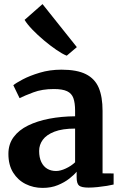

<svg xmlns="http://www.w3.org/2000/svg" viewBox="-20 -906 596 937"><path d="M188 11Q143 11 105 -8Q67 -27 44 -64Q21 -101 21 -155Q21 -202.5 46.5 -237Q72 -271.5 117 -293.5Q162 -315.5 220.8 -326.8Q279.5 -338 346.5 -338.5V-365.5Q346.5 -403.5 338.2 -426.8Q330 -450 307.5 -460.8Q285 -471.5 243 -471.5Q185.5 -471.5 142.5 -455.2Q99.5 -439 75.5 -427L45 -490Q57 -500.5 91 -518.5Q125 -536.5 174 -551.2Q223 -566 280 -566Q355.5 -566 399.2 -544Q443 -522 461.8 -477.8Q480.5 -433.5 480.5 -365V-60L534.5 -59.5V-5.5Q523 -2.5 501.8 1Q480.5 4.5 456.2 7Q432 9.5 412 9.5Q378 9.5 366 -0.2Q354 -10 354 -41V-68Q342 -53 318.5 -34.5Q295 -16 262.2 -2.5Q229.5 11 188 11ZM253.5 -71.5Q275 -71.5 301.2 -83.8Q327.5 -96 346.5 -114V-278.5Q284.5 -278.5 245.8 -263.5Q207 -248.5 189 -224Q171 -199.5 171 -169.5Q171 -137.5 181.5 -115.5Q192 -93.5 210.5 -82.5Q229 -71.5 253.5 -71.5ZM305 -634.5Q284.5 -642.5 255 -662.8Q225.5 -683 194.5 -709Q163.5 -735 138 -761.5Q112.5 -788 100 -809L187.5 -886L355 -676L306 -634.5Z"/></svg>

Font: Merriweather 24pt
Style: Bold
Weight: 700
Designer: Eben Sorkin
Foundry: Eben Sorkin
Version: Version 2.100